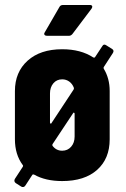

<svg xmlns="http://www.w3.org/2000/svg" viewBox="-20 -720 506 772"><path d="M65 30 43 16Q39 13 38 8.5Q37 4 40 -1L72 -50Q74 -54 71 -57Q40 -99 40 -160V-354Q40 -430 91 -476Q142 -522 230 -522Q305 -522 355 -489Q359 -487 362 -490L391 -534Q397 -545 407 -538L431 -523Q440 -517 434 -507L397 -450Q396 -447 397 -444Q421 -405 421 -354V-160Q421 -82 370.5 -37Q320 8 230 8Q163 8 117 -18Q113 -20 110 -17L82 26Q79 31 74 32Q69 33 65 30ZM187 -225 276 -360Q278 -364 277 -367Q271 -383 258.5 -392Q246 -401 230 -401Q208 -401 194.5 -385Q181 -369 181 -344V-227Q181 -224 183.5 -223Q186 -222 187 -225ZM191 -134Q206 -114 230 -114Q252 -114 266 -130Q280 -146 280 -171V-263Q280 -266 277.5 -267Q275 -268 274 -265L191 -140Q190 -137 191 -134ZM160 -590 219 -692Q223 -700 234 -700H341Q351 -700 351 -693Q351 -690 348 -685L271 -583Q265 -576 257 -576H169Q162 -576 159 -580Q156 -584 160 -590Z"/></svg>

Font: Barlow Condensed
Style: Bold
Weight: 700
Width: 3
Designer: Jeremy Tribby
Foundry: Tribby Type
Version: Version 1.500